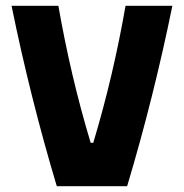

<svg xmlns="http://www.w3.org/2000/svg" viewBox="-20 -645 637 665"><path d="M20 -625H182.2Q202.8 -506.5 230.6 -387.7Q258.4 -268.9 294 -150.4H303Q338.6 -268.9 366.4 -387.7Q394.2 -506.5 414.8 -625H577Q545.3 -469 506.1 -312.5Q467 -156 420.3 0H176.7Q130 -156 90.9 -312.5Q51.7 -469 20 -625Z"/></svg>

Font: Changa
Style: Regular
Weight: 400
Designer: Eduardo Rodriguez Tunni
Foundry: Eduardo Rodriguez Tunni
Version: Version 3.003